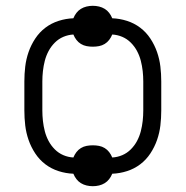

<svg xmlns="http://www.w3.org/2000/svg" viewBox="-20 -591 640 662"><path d="M300 51Q289 51 278.5 48.5Q268 46 259 40.5Q250 35 243.5 26.5Q237 18 233 8Q207 7 182 -1Q157 -9 136.5 -24.5Q116 -40 101.5 -62Q87 -84 78.5 -108.5Q70 -133 67 -158.5Q64 -184 64 -210V-310Q64 -336 67 -361.5Q70 -387 78.5 -411.5Q87 -436 101.5 -458Q116 -480 136.5 -495.5Q157 -511 182 -519Q207 -527 233 -528Q237 -538 243.5 -546.5Q250 -555 259 -560.5Q268 -566 278.5 -568.5Q289 -571 300 -571Q311 -571 321.5 -568.5Q332 -566 341 -560.5Q350 -555 356.5 -546.5Q363 -538 367 -528Q393 -527 418 -519Q443 -511 463.5 -495.5Q484 -480 498.5 -458Q513 -436 521.5 -411.5Q530 -387 533 -361.5Q536 -336 536 -310V-210Q536 -184 533 -158.5Q530 -133 521.5 -108.5Q513 -84 498.5 -62Q484 -40 463.5 -24.5Q443 -9 418 -1Q393 7 367 8Q363 18 356.5 26.5Q350 35 341 40.5Q332 46 321.5 48.5Q311 51 300 51ZM367 -48Q385 -49 401.5 -56Q418 -63 431 -76Q444 -89 452.5 -105Q461 -121 465.5 -138.5Q470 -156 472 -174Q474 -192 474 -210V-310Q474 -328 472 -346Q470 -364 465.5 -381.5Q461 -399 452.5 -415Q444 -431 431 -444Q418 -457 401.5 -464Q385 -471 367 -472Q363 -462 356.5 -453.5Q350 -445 341 -439.5Q332 -434 321.5 -432Q311 -430 300 -430Q289 -430 278.5 -432Q268 -434 259 -439.5Q250 -445 243.5 -453.5Q237 -462 233 -472Q215 -471 198.5 -464Q182 -457 169 -444Q156 -431 147.5 -415Q139 -399 134.5 -381.5Q130 -364 128 -346Q126 -328 126 -310V-210Q126 -192 128 -174Q130 -156 134.5 -138.5Q139 -121 147.5 -105Q156 -89 169 -76Q182 -63 198.5 -56Q215 -49 233 -48Q237 -58 243.5 -66.5Q250 -75 259 -80.5Q268 -86 278.5 -88Q289 -90 300 -90Q311 -90 321.5 -88Q332 -86 341 -80.5Q350 -75 356.5 -66.5Q363 -58 367 -48Z"/></svg>

Font: Iosevka Light Extended
Style: Regular
Weight: 300
Width: 7
Monospace: yes
Designer: Belleve Invis
Foundry: Belleve Invis
Version: Version 32.5.0; ttfautohint (v1.8.4)